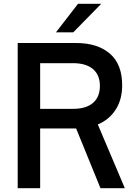

<svg xmlns="http://www.w3.org/2000/svg" viewBox="-20 -989 714 1009"><path d="M636 0H508L380 -314H191V0H73V-763H380Q492 -763 557 -707.5Q622 -652 622 -541Q622 -466 588 -413Q554 -360 494 -335ZM191 -417H364Q432 -417 468.5 -448Q505 -479 505 -538Q505 -595 468.5 -626Q432 -657 364 -657H191ZM365 -819H274L390 -969H512Z"/></svg>

Font: Open Sauce One Medium
Style: Regular
Weight: 500
Designer: Alfredo Marco Pradil
Foundry: Creative Sauce Fz LLC
Version: Version 1.477